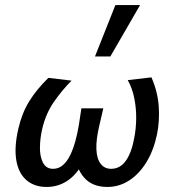

<svg xmlns="http://www.w3.org/2000/svg" viewBox="-20 -731 695 762"><path d="M165 11Q116 11 84.5 -16.5Q53 -44 44.5 -96Q36 -148 53 -221Q67 -282 96 -329Q125 -376 172 -422L264 -411Q226 -373 193.5 -326Q161 -279 147 -217Q139 -182 138.5 -146Q138 -110 150.5 -85.5Q163 -61 191 -61Q213 -61 230 -76Q247 -91 259 -116Q271 -141 279.5 -172.5Q288 -204 293 -235L303 -301H390L374 -232Q361 -177 362.5 -139Q364 -101 379.5 -81Q395 -61 421 -61Q445 -61 462.5 -75Q480 -89 492.5 -115.5Q505 -142 512 -180Q520 -218 520.5 -259.5Q521 -301 513 -341Q505 -381 487 -413L581 -424Q606 -367 610 -308.5Q614 -250 603 -197Q590 -135 561.5 -88Q533 -41 493 -15Q453 11 406 11Q347 11 314.5 -25.5Q282 -62 280 -117L321 -109Q294 -48 254.5 -18.5Q215 11 165 11ZM357 -507 438 -711H536L418 -507Z"/></svg>

Font: Ysabeau SemiBold
Style: Italic
Weight: 600
Italic angle: -12°
Designer: Christian Thalmann (Catharsis Fonts)
Version: Version 2.002